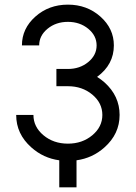

<svg xmlns="http://www.w3.org/2000/svg" viewBox="-20 -674 577 816"><path d="M305.2 122.1H231.9V7.3Q164.1 -2 113.3 -47.4Q48.8 -104.5 48.8 -185.5H122.1Q122.1 -134.8 164.8 -99.1Q207.5 -63.5 268.6 -63.5Q329.6 -63.5 372.3 -99.1Q415 -134.8 415 -185.5Q415 -236.3 372.3 -272Q329.6 -307.6 268.6 -307.6H219.7V-380.9H268.6Q319.3 -380.9 355 -410.2Q390.6 -439.5 390.6 -481Q390.6 -522.5 355 -551.8Q319.3 -581.1 268.6 -581.1Q217.8 -581.1 182.1 -551.8Q146.5 -522.5 146.5 -481H73.2Q73.2 -552.7 130.4 -603.5Q187.5 -654.3 268.6 -654.3Q349.6 -654.3 406.7 -603.5Q463.9 -552.7 463.9 -481Q463.9 -399.4 392.6 -347.2Q409.2 -336.9 424.3 -323.7Q488.3 -266.1 488.3 -185.5Q488.3 -104.5 423.8 -47.4Q373 -2 305.2 7.3Z"/></svg>

Font: Catrinity
Style: Regular
Weight: 400
Designer: Alexander Lange
Foundry: High-Logic / Made with FontCreator
Version: Version 2.090;May 20, 2024;FontCreator 15.0.0.2974 64-bit